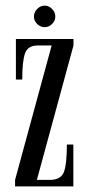

<svg xmlns="http://www.w3.org/2000/svg" viewBox="-20 -662 318 682"><path d="M33.5 0V-23L163.5 -500.5H114.5Q78.5 -500.5 68.8 -472.2Q59 -444 59 -379.5H36.5V-523.5H241V-500.5L111 -23H157Q196 -23 206.8 -50.5Q217.5 -78 217.5 -148.5H240.5V0ZM139 -565.5Q123.5 -565.5 112 -576.8Q100.5 -588 100.5 -603Q100.5 -618.5 112 -630.2Q123.5 -642 139 -642Q153.5 -642 165 -630.2Q176.5 -618.5 176.5 -603Q176.5 -588 165 -576.8Q153.5 -565.5 139 -565.5Z"/></svg>

Font: Imbue 50pt
Style: Regular
Weight: 400
Designer: Tyler Finck
Foundry: Etcetera Type Company
Version: Version 1.102; ttfautohint (v1.8.3)